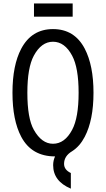

<svg xmlns="http://www.w3.org/2000/svg" viewBox="-20 -914 626 1134"><path d="M305.2 9.8Q167 9.8 105.5 -106Q53.7 -203.6 53.7 -366.2Q53.7 -528.8 105.5 -626.5Q167 -742.2 293 -742.2Q419.9 -742.2 480.5 -626.5Q532.2 -527.3 532.2 -366.2Q532.2 -205.1 480.5 -106Q451.2 -49.8 406.2 -21Q358.4 7.3 358.4 53.7Q358.4 88.9 398.4 107.9V200.2Q293.9 156.2 293.9 61.5Q293.9 34.2 305.2 9.8ZM293 -64.9Q362.3 -64.9 406.2 -147.5Q444.3 -218.8 444.3 -366.2Q444.3 -513.7 406.2 -585Q362.3 -667.5 293 -667.5Q224.1 -667.5 179.7 -585Q141.6 -514.2 141.6 -366.2Q141.6 -215.3 179.7 -147.5Q226.1 -64.9 293 -64.9ZM180.7 -815.4V-893.6H409.2V-815.4Z"/></svg>

Font: Consola Mono
Style: Book
Weight: 400
Monospace: yes
Version: Version 2.001